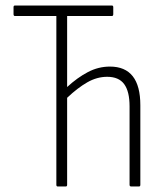

<svg xmlns="http://www.w3.org/2000/svg" viewBox="-20 -675 595 695"><path d="M189 0Q184 0 184 -6V-617H34Q29 -617 29 -624V-649Q29 -655 34 -655H385Q390 -655 390 -649V-624Q390 -617 385 -617H223V-360Q260 -394 298 -414Q336 -434 378 -434Q433 -434 460.5 -399Q488 -364 488 -294V-6Q488 0 483 0H455Q449 0 449 -6V-290Q449 -344 429.5 -370.5Q410 -397 368 -397Q331 -397 296 -377Q261 -357 223 -321V-6Q223 0 218 0Z"/></svg>

Font: Sofia Sans Condensed ExtraLight
Style: Regular
Weight: 250
Version: Version 4.100